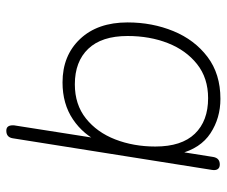

<svg xmlns="http://www.w3.org/2000/svg" viewBox="-75 -457 718 608"><g transform="rotate(90 284.0 -153.0)"><path d="M394 186Q384 186 380 179.5Q376 173 377 161L420 -113H432Q407 -58 358 -25Q309 8 241 8Q156 8 103.5 -47.5Q51 -103 51 -198Q51 -276 78.5 -343Q106 -410 160 -451Q214 -492 293 -492Q354 -492 402 -460.5Q450 -429 467 -362H460L477 -469Q479 -480 485 -485Q491 -490 501 -490Q511 -490 515.5 -483.5Q520 -477 518 -465L418 165Q415 186 394 186ZM247 -31Q311 -31 355 -66Q399 -101 421.5 -159Q444 -217 444 -286Q444 -369 403.5 -411Q363 -453 291 -453Q227 -453 183 -418Q139 -383 116.5 -325.5Q94 -268 94 -198Q94 -116 134.5 -73.5Q175 -31 247 -31Z"/></g></svg>

Font: Nunito Variable Extra Light
Style: Italic
Weight: 200
Italic angle: -9°
Designer: Vernon Adams
Foundry: Vernon Adams
Version: Version 3.602